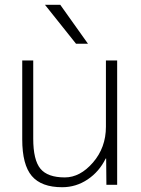

<svg xmlns="http://www.w3.org/2000/svg" viewBox="-20 -773 588 803"><path d="M232 -753 348 -590H298L168 -753ZM119 -520V-193Q119 -104 149 -67.5Q179 -31 251 -31Q315 -31 369 -93.5Q423 -156 423 -243V-520H470V0H425L424 -110H422Q395 -55 346.5 -22.5Q298 10 240 10Q153 10 113 -37Q73 -84 73 -190V-520Z"/></svg>

Font: M PLUS 1p Light
Style: Regular
Weight: 300
Version: Version 1.061